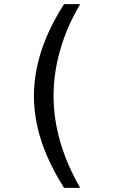

<svg xmlns="http://www.w3.org/2000/svg" viewBox="-20 -779 642 931"><path d="M290.5 131.8Q215.8 13.2 180.7 -94.7Q144.5 -206.1 144.5 -314Q144.5 -420.9 180.7 -533.2Q199.2 -589.4 226.1 -644.8Q252.9 -700.2 290.5 -758.8H368.7Q334 -699.7 310.8 -645.8Q287.6 -591.8 272 -537.1Q239.7 -424.8 239.7 -314Q239.7 -92.3 368.7 131.8Z"/></svg>

Font: Vazir Code Hack
Style: Code-Hack
Weight: 400
Foundry: DejaVu fonts team - Redesigned by Saber Rastikerdar
Version: Version 1.1.2